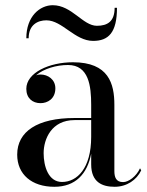

<svg xmlns="http://www.w3.org/2000/svg" viewBox="-20 -707 563 737"><path d="M158 -629C219 -629 267 -550 337.5 -550C396.5 -550 429 -582 429 -677H420C420 -625 393 -608 352 -608C298 -608 256 -687 182.5 -687C133.5 -687 81 -645 81 -560H90C90 -612 125 -629 158 -629ZM266 -254C124 -254 46 -202.5 46 -113.5C46 -37.5 102 10 188.5 10C269.5 10 315 -39 330 -117V-76C330 -7 373 10 420 10C467 10 504.5 -16.5 522 -53L517.5 -61C503 -29.5 473.5 -8 452.5 -8C425 -8 419 -27.5 419 -50.5V-304.5C419 -385.5 397.5 -468 260 -468C169 -468 81 -428 81 -366C81 -330 105 -311 135.5 -311C163 -311 192.5 -328 192.5 -368C192.5 -402 164 -421 135.5 -421C130 -421 124 -420 118.5 -418C148 -443.5 197 -457.5 241 -457.5C321 -457.5 330 -376.5 330 -304.5V-254ZM218 -8.5C165.5 -8.5 147.5 -69 147.5 -119C147.5 -173.5 178 -246 266 -246H330V-181.5C330 -61 276 -8.5 218 -8.5Z"/></svg>

Font: Bodoni* 24
Style: Regular
Weight: 400
Version: Version 2.3